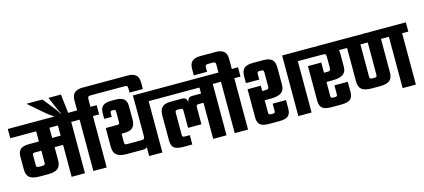

<svg xmlns="http://www.w3.org/2000/svg" viewBox="-83 -1396 4304 1947"><g transform="rotate(-15 2069.5 -422.5)"><path d="M252 -564H391V-200Q391 -139 360.5 -113Q330 -87 255 -87H168Q93 -87 62 -113Q31 -139 31 -200V-333Q31 -384 57.5 -408Q84 -432 153 -432H553V-335H184Q171 -335 165 -330.5Q159 -326 159 -312V-210Q159 -194 165.5 -189Q172 -184 185 -184H225Q238 -184 245 -189Q252 -194 252 -210ZM480 -565H620V0H480ZM-20 -636H684V-539H-20Z M229 -834H396L439 -781Q473 -739 495.5 -709.5Q518 -680 539 -646H544Q526 -678 514 -707Q502 -736 485 -774L460 -834H591L614 -631H478Q459 -644 440.5 -656Q422 -668 401.5 -685Q381 -702 353 -726Z M1299 -845Q1349 -845 1378.5 -821.5Q1408 -798 1408 -742V-673H1268V-713Q1268 -735 1262 -741.5Q1256 -748 1234 -748H883Q862 -748 855 -741.5Q848 -735 848 -713V-636H913V-539H848V0H708V-539H644V-636H708V-742Q708 -798 738 -821.5Q768 -845 818 -845Z M1293 -636H1498V-539H1294ZM1294 -592H1433V0H1294ZM1112 -641Q1171 -641 1199 -617.5Q1227 -594 1227 -543V-397Q1227 -346 1200.5 -318.5Q1174 -291 1105 -291H1082V-201Q1082 -185 1088 -180Q1094 -175 1107 -175H1260Q1280 -175 1287 -182.5Q1294 -190 1294 -209L1307 -134Q1307 -107 1294 -92.5Q1281 -78 1250 -78H1078Q1009 -78 975.5 -104Q942 -130 942 -191V-388H1061Q1075 -388 1081 -393Q1087 -398 1087 -411V-521Q1087 -535 1081 -539.5Q1075 -544 1061 -544H1055Q1042 -544 1036 -539.5Q1030 -535 1030 -521V-482H951V-543Q951 -594 978.5 -617.5Q1006 -641 1065 -641Z M1458 -636H2168V-539H1458ZM1764 -476Q1791 -476 1803 -464.5Q1815 -453 1818 -432H1822Q1825 -453 1837 -464.5Q1849 -476 1875 -476H1985V-379H1914Q1899 -379 1894 -373Q1889 -367 1889 -353V-174H1749V-353Q1749 -367 1744 -373Q1739 -379 1724 -379H1694Q1680 -379 1674 -374Q1668 -369 1668 -353V-121Q1668 -108 1674 -103Q1680 -98 1694 -98H1747V0H1650Q1581 0 1555 -24Q1529 -48 1529 -99V-363Q1529 -424 1558 -450Q1587 -476 1644 -476ZM2106 0H1966V-561H2106Z M2397 -636V-539H2128V-636ZM2332 -564V0H2192V-564ZM2223 -845Q2273 -845 2302.5 -821.5Q2332 -798 2332 -742V-628H2192V-713Q2192 -735 2186 -741.5Q2180 -748 2158 -748H2117Q2095 -748 2088.5 -741.5Q2082 -735 2082 -713V-673H1943V-742Q1943 -798 1972.5 -821.5Q2002 -845 2052 -845Z M2433 -396H2572V-113Q2572 -100 2578 -95Q2584 -90 2598 -90H2620Q2631 -90 2636 -95Q2641 -100 2641 -113V-189H2781V-99Q2781 -48 2755 -24Q2729 0 2659 0H2554Q2485 0 2459 -24Q2433 -48 2433 -99ZM2660 -640Q2729 -640 2755.5 -612.5Q2782 -585 2782 -534V-348Q2782 -292 2746 -267.5Q2710 -243 2632 -243H2557V-340H2609Q2628 -340 2635 -347Q2642 -354 2642 -373V-520Q2642 -533 2636 -538Q2630 -543 2616 -543H2594Q2584 -543 2578.5 -538Q2573 -533 2573 -520V-460H2433V-534Q2433 -585 2459 -612.5Q2485 -640 2555 -640ZM2860 -636H3064V-539H2999V0H2860Z M3085 -464H3225V-113Q3225 -100 3231 -95Q3237 -90 3251 -90H3273Q3284 -90 3289 -95Q3294 -100 3294 -113V-206H3434V-99Q3434 -48 3408 -24Q3382 0 3312 0H3207Q3138 0 3111.5 -24Q3085 -48 3085 -99ZM3024 -636H3495V-539H3388L3405 -553Q3419 -550 3427 -541Q3435 -532 3435 -514V-365Q3435 -309 3399 -284.5Q3363 -260 3285 -260H3210V-357H3262Q3281 -357 3288 -364Q3295 -371 3295 -390V-506Q3295 -526 3288.5 -532.5Q3282 -539 3262 -539H3024Z M3955 -578H4094V0H3955ZM3455 -636H4159V-539H3455ZM3516 -569H3656V-201Q3656 -185 3663 -180Q3670 -175 3683 -175H3706Q3720 -175 3726.5 -180Q3733 -185 3733 -201V-569H3872V-191Q3872 -130 3841.5 -104Q3811 -78 3736 -78H3653Q3578 -78 3547 -104Q3516 -130 3516 -191Z"/></g></svg>

Font: Teko Light SemiBold
Style: Regular
Weight: 600
Version: Version 2.000;gftools[0.9.28.dev9+g7d2139d.d20230707]